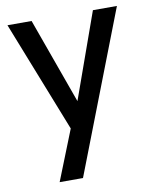

<svg xmlns="http://www.w3.org/2000/svg" viewBox="-80 -549 652 819"><g transform="rotate(-10 246.0 -139.0)"><path d="M111.8 210 198.2 -7.3 8.8 -487.8H113.3L246.6 -117.2L378.9 -487.8H482.9L212.9 210Z"/></g></svg>

Font: HK Grotesk Medium
Style: Regular
Weight: 500
Designer: Alfredo Marco Pradil and Stefan Peev
Foundry: Hanken Design Co.
Version: Version 1.045;PS 001.045;hotconv 1.0.88;makeotf.lib2.5.64775